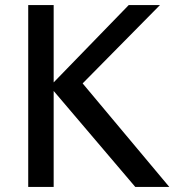

<svg xmlns="http://www.w3.org/2000/svg" viewBox="-20 -742 720 762"><path d="M652 0H517L193 -381V0H92V-722H193V-415L491 -722H615L308 -411Z"/></svg>

Font: Mingzat
Style: Regular
Weight: 400
Designer: Jason Glavy (Lepcha), Lorna Priest (Lepcha additions), Walt Agee (Sophia), Victor Gaultney (Sophia)
Foundry: SIL International
Version: Version 0.100